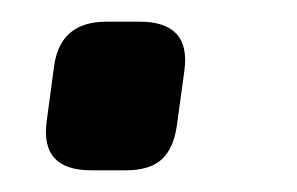

<svg xmlns="http://www.w3.org/2000/svg" viewBox="-20 -157 274 177"><path d="M109 -137Q132 -137 142.5 -126Q153 -115 150 -92L143 -41Q140 -20 129 -10Q118 0 96 0H64Q17 0 23 -45L30 -97Q36 -137 78 -137Z"/></svg>

Font: Exo 2 SemiBold
Style: Italic
Weight: 600
Italic angle: -8°
Designer: Natanael Gama
Foundry: Natanael Gama
Version: Version 2.010